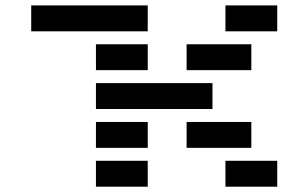

<svg xmlns="http://www.w3.org/2000/svg" viewBox="-20 -704 1163 724"><path d="M830.1 0V-97.7H1025.4V0ZM97.7 -585.9V-683.6H537.1V-585.9ZM341.8 -439.5V-537.1H537.1V-439.5ZM927.7 -537.1V-439.5H683.6V-537.1ZM781.2 -390.6V-293H341.8V-390.6ZM341.8 -146.5V-244.1H537.1V-146.5ZM927.7 -244.1V-146.5H683.6V-244.1ZM341.8 0V-97.7H537.1V0ZM830.1 -585.9V-683.6H1025.4V-585.9Z"/></svg>

Font: Trigram
Style: Regular
Weight: 400
Designer: GGBotNet
Foundry: GGBotNet
Version: 1.05